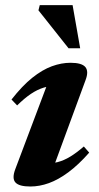

<svg xmlns="http://www.w3.org/2000/svg" viewBox="-20 -700 378 734"><path d="M38.5 -53.5 169.5 -401 198 -371.5Q171.5 -372.5 147 -365Q122.5 -357.5 98 -341Q73.5 -324.5 45.5 -297L24 -319.5Q65 -372 103.5 -402.8Q142 -433.5 178.5 -446.8Q215 -460 249.5 -460Q292.5 -460 306.2 -443.8Q320 -427.5 307 -393.5L176 -37.5L148.5 -75Q175.5 -74 200 -80.2Q224.5 -86.5 249 -101.5Q273.5 -116.5 300.5 -140L321 -116.5Q280 -70 241.5 -41.5Q203 -13 167 0Q131 13 96 13Q53 13 39 -2.5Q25 -18 38.5 -53.5ZM286.5 -515.5H242L127 -660.5L132 -680.5H257.5Z"/></svg>

Font: Newsreader 16pt 16pt
Style: Bold Italic
Weight: 700
Italic angle: -17°
Version: Version 1.003